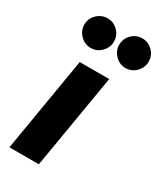

<svg xmlns="http://www.w3.org/2000/svg" viewBox="-187 -810 748 881"><g transform="rotate(30 187.5 -369.0)"><path d="M113 -581Q81 -581 57.5 -604.5Q34 -628 34 -660Q34 -692 57.5 -715Q81 -738 113 -738Q145 -738 168 -715Q191 -692 191 -660Q191 -628 168 -604.5Q145 -581 113 -581ZM297 -581Q265 -581 242 -604.5Q219 -628 219 -660Q219 -692 242 -715Q265 -738 297 -738Q329 -738 352 -715Q375 -692 375 -660Q375 -628 352 -604.5Q329 -581 297 -581ZM18 0 102 -500H258L174 0Z"/></g></svg>

Font: Figtree ExtraBold
Style: Italic
Weight: 800
Italic angle: -9.5°
Foundry: Erik Kennedy
Version: Version 2.001;gftools[0.9.30]